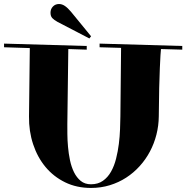

<svg xmlns="http://www.w3.org/2000/svg" viewBox="-22 -906 920 947"><path d="M-2 -690.9 405.8 -679.2V-661.1L314.9 -664.1L310.1 -293Q310.1 -273.4 310.3 -243.9Q310.5 -214.4 313.5 -181.4Q316.4 -148.4 323.2 -115.7Q330.1 -83 343 -56.6Q356 -30.3 376.2 -13.7Q396.5 2.9 426.8 2.9Q461.4 2.9 485.6 -14.2Q509.8 -31.2 525.6 -59.3Q541.5 -87.4 550.5 -123.3Q559.6 -159.2 564.2 -196.3Q568.8 -233.4 570.1 -269Q571.3 -304.7 571.8 -332L575.2 -669.9L469.2 -672.9V-690.9L877 -679.2V-661.1L772 -664.1Q771 -655.3 769.5 -632.8Q768.1 -610.4 766.4 -570.6Q764.6 -530.8 763.2 -471.9Q761.7 -413.1 761.2 -332Q760.7 -286.1 749.5 -241.9Q738.3 -197.8 717.5 -158.7Q696.8 -119.6 667 -86.7Q637.2 -53.7 600.3 -29.8Q563.5 -5.9 519.5 7.6Q475.6 21 426.8 21Q356 21 299.1 -6.8Q242.2 -34.7 202.4 -82.5Q162.6 -130.4 141.4 -194.6Q120.1 -258.8 121.1 -332L125 -668.9L-2 -672.9ZM261.2 -798.3Q244.6 -807.6 235.8 -816.9Q227.1 -826.2 227.1 -843.3Q227.1 -861.3 239 -873.8Q251 -886.2 269 -886.2Q284.2 -886.2 298.3 -876.5Q312.5 -866.7 328.1 -848.1L427.2 -727.1L418.9 -716.3Z"/></svg>

Font: Purple Purse
Style: Regular
Weight: 400
Designer: Astigmatic (AOETI)
Foundry: Astigmatic (AOETI)
Version: Version 1.000